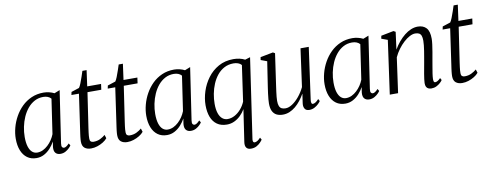

<svg xmlns="http://www.w3.org/2000/svg" viewBox="-72 -1051 4306 1685"><g transform="rotate(-10 2080.5 -209.0)"><path d="M416 -79.5Q412.5 -55.5 419 -46.5Q425.5 -37.5 435.5 -37.5Q445 -37.5 456.8 -45.2Q468.5 -53 482 -67.5L493.5 -48.5Q489.5 -41 476 -27Q462.5 -13 442 -1.5Q421.5 10 396 10Q368 10 352.8 -6.8Q337.5 -23.5 340.5 -60L348 -108.5Q331.5 -78 307 -50.8Q282.5 -23.5 251.2 -6.8Q220 10 183 10Q134.5 10 100.8 -14.5Q67 -39 49.2 -83.5Q31.5 -128 31.5 -188Q31.5 -235.5 44.8 -285.8Q58 -336 83.8 -382.5Q109.5 -429 147 -465.8Q184.5 -502.5 233.2 -524Q282 -545.5 341.5 -545.5Q365.5 -545.5 390.8 -539.5Q416 -533.5 436 -523L485 -542.5ZM401.5 -481Q390 -494.5 372.2 -501.5Q354.5 -508.5 332 -508.5Q289.5 -508.5 254.8 -490Q220 -471.5 193.2 -439.5Q166.5 -407.5 148.2 -366.2Q130 -325 120.8 -279.8Q111.5 -234.5 111.5 -190Q111.5 -138.5 122.2 -104.2Q133 -70 152.5 -53.2Q172 -36.5 197 -36.5Q224 -36.5 248 -48Q272 -59.5 293 -79Q314 -98.5 330 -122.5Q346 -146.5 356 -172.5Z M676 -169.5Q673 -147 670.8 -131.2Q668.5 -115.5 667.8 -103Q667 -90.5 667 -76Q667 -60 675.2 -52Q683.5 -44 699 -44Q734 -44 760.8 -57.5Q787.5 -71 805 -86.5L815 -55.5Q800.5 -37.5 776.5 -22.8Q752.5 -8 724.8 1Q697 10 669 10Q633 10 611.5 -7.5Q590 -25 590 -65Q590 -73 590.8 -83.8Q591.5 -94.5 593 -107.2Q594.5 -120 596.5 -134Q598.5 -148 600.5 -161.5L646.5 -482H579.5L585 -508.5L655.5 -531.5Q664 -542.5 674.5 -569Q685 -595.5 694.8 -624.8Q704.5 -654 711 -674H748.5L729 -532.5H852.5L845.5 -482H722.5Z M999.5 -169.5Q996.5 -147 994.2 -131.2Q992 -115.5 991.2 -103Q990.5 -90.5 990.5 -76Q990.5 -60 998.8 -52Q1007 -44 1022.5 -44Q1057.5 -44 1084.2 -57.5Q1111 -71 1128.5 -86.5L1138.5 -55.5Q1124 -37.5 1100 -22.8Q1076 -8 1048.2 1Q1020.5 10 992.5 10Q956.5 10 935 -7.5Q913.5 -25 913.5 -65Q913.5 -73 914.2 -83.8Q915 -94.5 916.5 -107.2Q918 -120 920 -134Q922 -148 924 -161.5L970 -482H903L908.5 -508.5L979 -531.5Q987.5 -542.5 998 -569Q1008.5 -595.5 1018.2 -624.8Q1028 -654 1034.5 -674H1072L1052.5 -532.5H1176L1169 -482H1046Z M1579 -79.5Q1575.5 -55.5 1582 -46.5Q1588.5 -37.5 1598.5 -37.5Q1608 -37.5 1619.8 -45.2Q1631.5 -53 1645 -67.5L1656.5 -48.5Q1652.5 -41 1639 -27Q1625.5 -13 1605 -1.5Q1584.5 10 1559 10Q1531 10 1515.8 -6.8Q1500.5 -23.5 1503.5 -60L1511 -108.5Q1494.5 -78 1470 -50.8Q1445.5 -23.5 1414.2 -6.8Q1383 10 1346 10Q1297.5 10 1263.8 -14.5Q1230 -39 1212.2 -83.5Q1194.5 -128 1194.5 -188Q1194.5 -235.5 1207.8 -285.8Q1221 -336 1246.8 -382.5Q1272.5 -429 1310 -465.8Q1347.5 -502.5 1396.2 -524Q1445 -545.5 1504.5 -545.5Q1528.5 -545.5 1553.8 -539.5Q1579 -533.5 1599 -523L1648 -542.5ZM1564.5 -481Q1553 -494.5 1535.2 -501.5Q1517.5 -508.5 1495 -508.5Q1452.5 -508.5 1417.8 -490Q1383 -471.5 1356.2 -439.5Q1329.5 -407.5 1311.2 -366.2Q1293 -325 1283.8 -279.8Q1274.5 -234.5 1274.5 -190Q1274.5 -138.5 1285.2 -104.2Q1296 -70 1315.5 -53.2Q1335 -36.5 1360 -36.5Q1387 -36.5 1411 -48Q1435 -59.5 1456 -79Q1477 -98.5 1493 -122.5Q1509 -146.5 1519 -172.5Z M2076.5 177.5Q2075 191.5 2078.8 199Q2082.5 206.5 2092 206.5Q2103 206.5 2116.8 198Q2130.5 189.5 2144.5 174L2155.5 193.5Q2149 203.5 2135.2 218Q2121.5 232.5 2100.5 244Q2079.5 255.5 2050.5 255.5Q2022.5 255.5 2009.8 238.5Q1997 221.5 2002 188L2044.5 -98Q2026.5 -67 2001.2 -42.5Q1976 -18 1945.5 -3.8Q1915 10.5 1879.5 10.5Q1827.5 10.5 1792.5 -14Q1757.5 -38.5 1740.2 -83.2Q1723 -128 1723 -188.5Q1723 -248.5 1743.2 -311.5Q1763.5 -374.5 1802.8 -427.5Q1842 -480.5 1900 -513Q1958 -545.5 2033.5 -545.5Q2060.5 -545.5 2087.2 -539.8Q2114 -534 2135 -522.5L2181 -536.5ZM2098.5 -481.5Q2086.5 -495.5 2067.8 -502Q2049 -508.5 2028 -508.5Q1982 -508.5 1945.5 -489.2Q1909 -470 1882.2 -437Q1855.5 -404 1838 -362.5Q1820.5 -321 1812 -275.8Q1803.5 -230.5 1803.5 -187.5Q1803.5 -137 1814.8 -103.5Q1826 -70 1846.5 -53Q1867 -36 1893.5 -36Q1926.5 -36 1957.2 -52.8Q1988 -69.5 2013 -98.5Q2038 -127.5 2053 -163Z M2378 10Q2345.5 10 2322.2 -1.8Q2299 -13.5 2286.2 -39.2Q2273.5 -65 2273.5 -107Q2273.5 -121.5 2275.5 -145.5Q2277.5 -169.5 2281.2 -197Q2285 -224.5 2288.5 -249Q2292 -273.5 2294.5 -288.5L2323 -475.5L2268 -496L2272 -521L2385.5 -543L2403 -533L2367 -282.5Q2364.5 -264.5 2361.2 -242.2Q2358 -220 2355 -197.2Q2352 -174.5 2350 -153.8Q2348 -133 2348 -118Q2348 -88 2355.2 -71Q2362.5 -54 2376.5 -47.2Q2390.5 -40.5 2410.5 -40.5Q2439.5 -40.5 2471.5 -61.8Q2503.5 -83 2533.2 -119Q2563 -155 2584 -199L2630.5 -536.5H2704L2640 -76Q2637.5 -58 2640.8 -47.8Q2644 -37.5 2654 -37.5Q2664 -37.5 2677 -45.5Q2690 -53.5 2706 -71L2716.5 -51.5Q2711 -42 2696.2 -27.5Q2681.5 -13 2660.5 -1.8Q2639.5 9.5 2614.5 9.5Q2585 9.5 2573.8 -8.8Q2562.5 -27 2565 -51.5Q2565 -54 2566.5 -64.2Q2568 -74.5 2570 -88.5Q2572 -102.5 2574 -116.5Q2576 -130.5 2577.5 -140L2576.5 -140.5Q2559 -110 2537.8 -82.8Q2516.5 -55.5 2491.5 -34.8Q2466.5 -14 2438.2 -2Q2410 10 2378 10Z M3168 -79.5Q3164.5 -55.5 3171 -46.5Q3177.5 -37.5 3187.5 -37.5Q3197 -37.5 3208.8 -45.2Q3220.5 -53 3234 -67.5L3245.5 -48.5Q3241.5 -41 3228 -27Q3214.5 -13 3194 -1.5Q3173.5 10 3148 10Q3120 10 3104.8 -6.8Q3089.5 -23.5 3092.5 -60L3100 -108.5Q3083.5 -78 3059 -50.8Q3034.5 -23.5 3003.2 -6.8Q2972 10 2935 10Q2886.5 10 2852.8 -14.5Q2819 -39 2801.2 -83.5Q2783.5 -128 2783.5 -188Q2783.5 -235.5 2796.8 -285.8Q2810 -336 2835.8 -382.5Q2861.5 -429 2899 -465.8Q2936.5 -502.5 2985.2 -524Q3034 -545.5 3093.5 -545.5Q3117.5 -545.5 3142.8 -539.5Q3168 -533.5 3188 -523L3237 -542.5ZM3153.5 -481Q3142 -494.5 3124.2 -501.5Q3106.5 -508.5 3084 -508.5Q3041.5 -508.5 3006.8 -490Q2972 -471.5 2945.2 -439.5Q2918.5 -407.5 2900.2 -366.2Q2882 -325 2872.8 -279.8Q2863.5 -234.5 2863.5 -190Q2863.5 -138.5 2874.2 -104.2Q2885 -70 2904.5 -53.2Q2924 -36.5 2949 -36.5Q2976 -36.5 3000 -48Q3024 -59.5 3045 -79Q3066 -98.5 3082 -122.5Q3098 -146.5 3108 -172.5Z M3457.5 -379Q3478 -414.5 3503.2 -444.8Q3528.5 -475 3556.8 -497.8Q3585 -520.5 3615.2 -533Q3645.5 -545.5 3676 -545.5Q3724.5 -545.5 3751.8 -516.2Q3779 -487 3779 -419.5Q3779 -399.5 3775 -369Q3771 -338.5 3765.2 -304.2Q3759.5 -270 3753.5 -238Q3748.5 -208.5 3743 -177Q3737.5 -145.5 3733.2 -117.5Q3729 -89.5 3728.5 -69.5Q3728.5 -54 3731.5 -46Q3734.5 -38 3743 -38Q3753 -38 3765 -44.8Q3777 -51.5 3791.5 -66.5L3802 -47.5Q3796 -37 3781.2 -23.5Q3766.5 -10 3746.2 0Q3726 10 3701.5 10Q3686 10 3674 4.2Q3662 -1.5 3655.8 -14Q3649.5 -26.5 3650 -47Q3650.5 -61 3653 -81.8Q3655.5 -102.5 3659.8 -126.8Q3664 -151 3668.8 -177Q3673.5 -203 3678 -228Q3682 -251.5 3686.5 -276.8Q3691 -302 3694.8 -326.8Q3698.5 -351.5 3701 -374.2Q3703.5 -397 3703.5 -415Q3703.5 -443 3697.5 -459.2Q3691.5 -475.5 3678.2 -482.8Q3665 -490 3643 -490Q3621 -490 3594 -476Q3567 -462 3540 -437.2Q3513 -412.5 3489.2 -380.2Q3465.5 -348 3449 -312L3405.5 0H3331.5L3398 -476.5L3343 -496.5L3348 -522L3460 -544L3478 -534Z M3984 -169.5Q3981 -147 3978.8 -131.2Q3976.5 -115.5 3975.8 -103Q3975 -90.5 3975 -76Q3975 -60 3983.2 -52Q3991.5 -44 4007 -44Q4042 -44 4068.8 -57.5Q4095.5 -71 4113 -86.5L4123 -55.5Q4108.5 -37.5 4084.5 -22.8Q4060.5 -8 4032.8 1Q4005 10 3977 10Q3941 10 3919.5 -7.5Q3898 -25 3898 -65Q3898 -73 3898.8 -83.8Q3899.5 -94.5 3901 -107.2Q3902.5 -120 3904.5 -134Q3906.5 -148 3908.5 -161.5L3954.5 -482H3887.5L3893 -508.5L3963.5 -531.5Q3972 -542.5 3982.5 -569Q3993 -595.5 4002.8 -624.8Q4012.5 -654 4019 -674H4056.5L4037 -532.5H4160.5L4153.5 -482H4030.5Z"/></g></svg>

Font: Merriweather 72pt Light
Style: Italic
Weight: 300
Italic angle: -7.8°
Version: Version 2.101